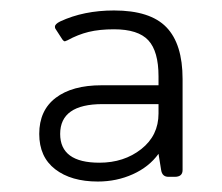

<svg xmlns="http://www.w3.org/2000/svg" viewBox="-20 -715 424 367"><path d="M55 -459Q55 -504 86.5 -528Q118 -552 174 -552H283V-569Q283 -617 263.5 -638Q244 -659 198 -659Q170 -659 149.5 -654Q129 -649 109 -638L104 -636Q101 -636 97 -643L86 -660Q85 -661 85 -664Q85 -669 95 -674Q140 -695 198 -695Q267 -695 298 -663Q329 -631 329 -564V-390Q329 -377 314 -377H302Q290 -377 288 -390L283 -421Q265 -396 234 -382Q203 -368 167 -368Q116 -368 85.5 -391.5Q55 -415 55 -459ZM283 -498V-516H176Q95 -516 95 -459Q95 -404 170 -404Q217 -404 250 -430Q283 -456 283 -498Z"/></svg>

Font: Mitr ExtraLight
Style: Regular
Weight: 275
Designer: Thanarat Vachiruckul
Foundry: Cadson Demak Co.,Ltd.
Version: Version 1.001